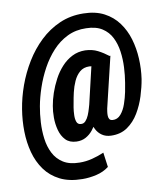

<svg xmlns="http://www.w3.org/2000/svg" viewBox="-97 -770 937 1072"><g transform="rotate(-10 372.0 -234.0)"><path d="M705.1 -271.5Q697.8 -227.5 682.4 -178.2Q667 -128.9 640.9 -85.2Q614.7 -41.5 575.7 -14.6Q536.6 12.2 482.4 10.3Q453.1 9.3 432.4 -4.9Q411.6 -19 400.1 -41.7Q388.7 -64.5 384.5 -90.8Q380.4 -117.2 383.3 -142.6L450.7 -429.7H556.2L487.3 -142.1Q485.8 -134.8 484.4 -123.5Q482.9 -112.3 483.4 -101.3Q483.9 -90.3 488.8 -82.8Q493.7 -75.2 506.3 -74.2Q533.7 -72.3 553 -94.7Q572.3 -117.2 583.7 -150.6Q595.2 -184.1 601.8 -216.3Q608.4 -248.5 610.8 -266.6Q617.7 -307.6 619.9 -353.3Q622.1 -398.9 616 -442.9Q609.9 -486.8 591.8 -522.9Q573.7 -559.1 539.1 -581.3Q504.4 -603.5 449.2 -604.5Q390.6 -606.4 342.5 -583Q294.4 -559.6 257.1 -518.8Q219.7 -478 192.1 -427.2Q164.6 -376.5 146.5 -322.8Q128.4 -269 119.6 -220.7Q111.8 -178.7 109.1 -131.1Q106.4 -83.5 112.3 -37.8Q118.2 7.8 137.2 45.2Q156.2 82.5 191.7 105Q227.1 127.4 283.7 127.9Q319.8 128.4 355.2 119.4Q390.6 110.4 423.3 96.2L434.6 179.2Q403.3 203.1 362.5 212.4Q321.8 221.7 283.2 221.2Q209 220.7 157.2 194.6Q105.5 168.5 73.2 123.8Q41 79.1 25.9 22.7Q10.7 -33.7 9.5 -96.2Q8.3 -158.7 18.6 -221.2Q28.8 -285.6 52.7 -352.3Q76.7 -418.9 113.8 -479.7Q150.9 -540.5 200.7 -587.9Q250.5 -635.3 312.5 -662.6Q374.5 -689.9 448.2 -688.5Q516.6 -687.5 564.9 -662.1Q613.3 -636.7 644.5 -594.2Q675.8 -551.8 691.7 -498.3Q707.5 -444.8 710.4 -386.5Q713.4 -328.1 705.1 -271.5ZM308.6 -209Q306.6 -200.7 303.5 -180.7Q300.3 -160.6 299.6 -138.2Q298.8 -115.7 304.7 -99.9Q310.5 -84 328.1 -83Q343.8 -81.5 355 -93.8Q366.2 -106 373.8 -124.3Q381.3 -142.6 386.2 -159.9Q391.1 -177.2 394 -187L430.2 -131.3Q421.4 -106.9 409.4 -82Q397.5 -57.1 380.1 -35.9Q362.8 -14.6 339.8 -2.2Q316.9 10.3 287.1 9.3Q248 7.8 226.1 -15.1Q204.1 -38.1 194.8 -73Q185.5 -107.9 185.5 -144.3Q185.5 -180.7 190.9 -209.5Q196.3 -242.7 209.2 -280.8Q222.2 -318.8 241.5 -355.2Q260.7 -391.6 287.4 -420.9Q314 -450.2 347.7 -467.3Q381.3 -484.4 421.9 -483.9Q462.4 -482.4 492.9 -466.8Q523.4 -451.2 553.7 -427.7L499.5 -352.5Q485.4 -369.6 469 -379.9Q452.6 -390.1 430.2 -391.6Q397 -392.6 375.2 -373.8Q353.5 -355 340.3 -325.7Q327.1 -296.4 319.8 -264.9Q312.5 -233.4 308.6 -209Z"/></g></svg>

Font: Roboto Condensed Black
Style: Italic
Weight: 900
Italic angle: -12°
Designer: Christian Robertson
Foundry: Google
Version: Version 3.008; 2023